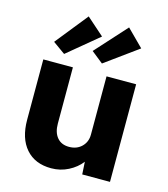

<svg xmlns="http://www.w3.org/2000/svg" viewBox="-120 -905 882 1009"><g transform="rotate(15 321.0 -400.0)"><path d="M252 11Q164 11 114.5 -45.5Q65 -102 65 -203V-531H226V-225Q226 -177 249 -149.5Q272 -122 314 -122Q356 -122 382.5 -148Q409 -174 409 -214V-531H570V0H419L415 -68Q388 -33 345 -11Q302 11 252 11ZM163 -587 96 -635 237 -811 332 -727ZM368 -590 304 -641 457 -810 547 -720Z"/></g></svg>

Font: Lexend Deca
Style: Bold
Weight: 700
Designer: Bonnie Shaver-Troup, Thomas Jockin
Foundry: Lexend
Version: Version 1.008; ttfautohint (v1.8.4.7-5d5b)